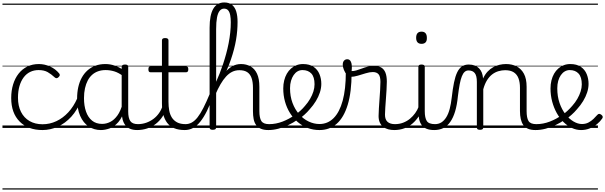

<svg xmlns="http://www.w3.org/2000/svg" viewBox="-20 -1039 4914 1559"><path d="M325 17Q208 17 139.5 -52Q71 -121 71 -243Q71 -303 86.5 -353.5Q102 -404 131 -441Q160 -478 201.5 -498.5Q243 -519 296 -519Q342 -519 386.5 -499Q431 -479 461 -442Q466 -435 465.5 -428.5Q465 -422 456 -413Q447 -404 439.5 -404Q432 -404 425 -410Q396 -437 367 -453.5Q338 -470 293 -470Q256 -470 225 -455Q194 -440 172 -410.5Q150 -381 138 -339.5Q126 -298 126 -245Q126 -179 150.5 -130.5Q175 -82 220 -56Q265 -30 326 -30Q337 -30 342.5 -23Q348 -16 348 -6.5Q348 3 342.5 10Q337 17 325 17ZM0 490H522V500H0ZM0 -20H522V0H0ZM0 -505H522V-500H0ZM0 -1010H522V-1000H0Z M324 17Q315 17 310.5 10Q306 3 306 -6.5Q306 -16 311 -23Q316 -30 325 -30Q384 -30 437.5 -55Q491 -80 534.5 -127Q578 -174 607 -240Q611 -249 620 -248Q629 -247 635.5 -240.5Q642 -234 638 -224Q608 -145 559 -91.5Q510 -38 449.5 -10.5Q389 17 324 17ZM522 490V500ZM522 -20V0ZM522 -505V-500ZM522 -1010V-1000Z M799 17Q744 17 700 -12Q656 -41 631 -98Q606 -155 606 -238Q606 -288 615.5 -331Q625 -374 644 -408.5Q663 -443 690.5 -467.5Q718 -492 754.5 -505.5Q791 -519 836 -519Q874 -519 910.5 -506.5Q947 -494 983 -470V-419Q943 -449 908 -459.5Q873 -470 837 -470Q805 -470 777.5 -460.5Q750 -451 728.5 -432Q707 -413 692.5 -385.5Q678 -358 670 -322Q662 -286 662 -242Q662 -180 678.5 -133Q695 -86 727.5 -59.5Q760 -33 809 -33Q843 -33 875 -49Q907 -65 933.5 -101.5Q960 -138 977 -202L995 -159Q974 -85 940.5 -47Q907 -9 869.5 4Q832 17 799 17ZM1095 17Q1061 17 1037 7Q1013 -3 998 -22Q983 -41 975.5 -69Q968 -97 968 -132V-495Q968 -506 975 -510.5Q982 -515 996 -515Q1009 -515 1015 -510.5Q1021 -506 1021 -496V-133Q1021 -81 1038 -56Q1055 -31 1101 -31Q1108 -31 1112 -23.5Q1116 -16 1115.5 -7Q1115 2 1110.5 9.5Q1106 17 1095 17ZM522 490H1157V500H522ZM522 -20H1157V0H522ZM522 -505H1157V-500H522ZM522 -1010H1157V-1000H522Z M1092 17Q1081 17 1075.5 9.5Q1070 2 1070.5 -7Q1071 -16 1078 -23.5Q1085 -31 1098 -31Q1135 -31 1167.5 -42.5Q1200 -54 1226.5 -74Q1253 -94 1272 -121.5Q1291 -149 1301 -182Q1304 -193 1313.5 -192Q1323 -191 1329.5 -184Q1336 -177 1333 -167Q1321 -125 1299 -91.5Q1277 -58 1245.5 -33.5Q1214 -9 1175 4Q1136 17 1092 17ZM1157 490V500ZM1157 -20V0ZM1157 -505V-500ZM1157 -1010V-1000Z M1481 17Q1430 17 1394.5 2Q1359 -13 1337.5 -41.5Q1316 -70 1305.5 -110Q1295 -150 1295 -201V-452H1204Q1193 -452 1189 -458Q1185 -464 1185 -476Q1185 -489 1189 -494.5Q1193 -500 1204 -500H1295V-711Q1295 -721 1301.5 -725.5Q1308 -730 1321 -730Q1334 -730 1341 -725.5Q1348 -721 1348 -711V-500H1489Q1500 -500 1504.5 -494.5Q1509 -489 1509 -476Q1509 -464 1504.5 -458Q1500 -452 1489 -452H1348V-213Q1348 -175 1354 -142Q1360 -109 1375.5 -84.5Q1391 -60 1418 -45.5Q1445 -31 1488 -31Q1498 -31 1503 -23.5Q1508 -16 1507.5 -7Q1507 2 1500.5 9.5Q1494 17 1481 17ZM1157 490H1545V500H1157ZM1157 -20H1545V0H1157ZM1157 -505H1545V-500H1157ZM1157 -1010H1545V-1000H1157Z M1480 17Q1468 17 1462.5 9.5Q1457 2 1458 -7Q1459 -16 1466.5 -23.5Q1474 -31 1486 -31Q1513 -31 1537 -44Q1561 -57 1584 -86Q1607 -115 1631.5 -163Q1656 -211 1685 -281Q1690 -293 1698 -293Q1706 -293 1712 -285.5Q1718 -278 1713 -266Q1687 -192 1660.5 -138.5Q1634 -85 1606 -50.5Q1578 -16 1547 0.5Q1516 17 1480 17ZM1545 490V500ZM1545 -20V0ZM1545 -505V-500ZM1545 -1010V-1000Z M2159 17Q2123 17 2098.5 6.5Q2074 -4 2059.5 -24Q2045 -44 2039.5 -72.5Q2034 -101 2034 -137V-326Q2034 -374 2022.5 -406Q2011 -438 1987 -453.5Q1963 -469 1924 -469Q1892 -469 1865.5 -456Q1839 -443 1815.5 -417.5Q1792 -392 1770.5 -355Q1749 -318 1728 -269L1709 -276Q1733 -330 1757 -374.5Q1781 -419 1807.5 -451Q1834 -483 1866 -501Q1898 -519 1937 -519Q1980 -519 2014 -500Q2048 -481 2067 -440.5Q2086 -400 2086 -334V-137Q2086 -82 2102 -56.5Q2118 -31 2165 -31Q2174 -31 2179 -23.5Q2184 -16 2183.5 -7Q2183 2 2177 9.5Q2171 17 2159 17ZM1707 15Q1694 15 1688 10.5Q1682 6 1682 -4V-814Q1682 -917 1712 -968Q1742 -1019 1801 -1019Q1840 -1019 1864 -999.5Q1888 -980 1898.5 -944.5Q1909 -909 1909 -861Q1909 -827 1906 -790Q1903 -753 1896.5 -715Q1890 -677 1879.5 -637Q1869 -597 1855 -556Q1841 -515 1823 -473.5Q1805 -432 1783.5 -390.5Q1762 -349 1735 -307V-4Q1735 6 1728 10.5Q1721 15 1707 15ZM1735 -375Q1749 -406 1763.5 -442.5Q1778 -479 1791.5 -519.5Q1805 -560 1816.5 -602.5Q1828 -645 1836.5 -688.5Q1845 -732 1849.5 -775Q1854 -818 1854 -858Q1854 -889 1849.5 -914.5Q1845 -940 1833 -954.5Q1821 -969 1799 -969Q1778 -969 1763.5 -951Q1749 -933 1742 -896.5Q1735 -860 1735 -802ZM1545 490H2221V500H1545ZM1545 -20H2221V0H1545ZM1545 -505H2221V-500H1545ZM1545 -1010H2221V-1000H1545Z M2159 17Q2146 17 2140.5 9.5Q2135 2 2136.5 -7Q2138 -16 2145.5 -23.5Q2153 -31 2165 -31Q2221 -31 2275 -52Q2329 -73 2373 -105Q2381 -110 2387.5 -107Q2394 -104 2398.5 -96.5Q2403 -89 2403 -80.5Q2403 -72 2396 -67Q2362 -43 2322 -24Q2282 -5 2240.5 6Q2199 17 2159 17ZM2221 490V500ZM2221 -20V0ZM2221 -505V-500ZM2221 -1010V-1000Z M2376 -106Q2399 -122 2419.5 -140.5Q2440 -159 2457 -180Q2481 -207 2498 -236.5Q2515 -266 2524.5 -295.5Q2534 -325 2534 -355Q2534 -414 2508 -442Q2482 -470 2436 -470Q2426 -470 2420.5 -477.5Q2415 -485 2416 -494.5Q2417 -504 2423 -511.5Q2429 -519 2440 -519Q2493 -519 2526 -496.5Q2559 -474 2574 -437Q2589 -400 2589 -358Q2589 -324 2577.5 -288.5Q2566 -253 2545 -218.5Q2524 -184 2495 -152Q2476 -129 2452.5 -108Q2429 -87 2404 -69ZM2221 490H2665V500H2221ZM2221 -20H2665V0H2221ZM2221 -505H2665V-500H2221ZM2221 -1010H2665V-1000H2221Z M2574 17Q2523 17 2478.5 0Q2434 -17 2397.5 -48Q2361 -79 2334.5 -121.5Q2308 -164 2294 -214.5Q2280 -265 2280 -321Q2280 -355 2287.5 -385.5Q2295 -416 2309 -440.5Q2323 -465 2343 -482.5Q2363 -500 2387.5 -509.5Q2412 -519 2440 -519Q2451 -519 2456 -511.5Q2461 -504 2460 -494.5Q2459 -485 2453 -477.5Q2447 -470 2436 -470Q2414 -470 2396 -459.5Q2378 -449 2364.5 -429.5Q2351 -410 2343 -383Q2335 -356 2335 -323Q2335 -257 2355 -203.5Q2375 -150 2409 -111.5Q2443 -73 2486 -52.5Q2529 -32 2574 -32Q2641 -32 2689 -80Q2737 -128 2762.5 -221.5Q2788 -315 2788 -451Q2788 -462 2795 -467Q2802 -472 2811.5 -471.5Q2821 -471 2828 -465Q2835 -459 2835 -449Q2835 -292 2803.5 -188.5Q2772 -85 2714 -34Q2656 17 2574 17ZM2665 490H2678V500H2665ZM2665 -20H2678V0H2665ZM2665 -505H2678V-500H2665ZM2665 -1010H2678V-1000H2665Z M3181 17Q3156 17 3133 11Q3110 5 3092 -8.5Q3074 -22 3064 -44Q3054 -66 3054 -97Q3054 -124 3056.5 -159Q3059 -194 3061.5 -232.5Q3064 -271 3066.5 -307Q3069 -343 3069 -374Q3069 -419 3053.5 -436.5Q3038 -454 3007 -454Q2982 -454 2949.5 -444Q2917 -434 2885 -424.5Q2853 -415 2827 -415Q2811 -415 2796.5 -431.5Q2782 -448 2772.5 -471.5Q2763 -495 2763 -514Q2763 -527 2767 -536.5Q2771 -546 2779.5 -552Q2788 -558 2799 -558Q2819 -558 2828 -540Q2837 -522 2837 -497Q2837 -488 2836.5 -479Q2836 -470 2835 -462Q2852 -461 2872.5 -467Q2893 -473 2916.5 -482Q2940 -491 2965 -497.5Q2990 -504 3016 -504Q3052 -504 3075 -491Q3098 -478 3109.5 -449.5Q3121 -421 3121 -376Q3121 -345 3118.5 -308.5Q3116 -272 3113.5 -235Q3111 -198 3108.5 -165Q3106 -132 3106 -108Q3106 -68 3127 -49.5Q3148 -31 3187 -31Q3198 -31 3203 -23.5Q3208 -16 3207.5 -7Q3207 2 3200.5 9.5Q3194 17 3181 17ZM2677 490H3245V500H2677ZM2677 -20H3245V0H2677ZM2677 -505H3245V-500H2677ZM2677 -1010H3245V-1000H2677Z M3180 17Q3169 17 3163.5 9.5Q3158 2 3158.5 -7Q3159 -16 3166 -23.5Q3173 -31 3186 -31Q3223 -31 3254 -43Q3285 -55 3309 -75Q3333 -95 3351 -120Q3369 -145 3379 -172Q3383 -183 3392 -182.5Q3401 -182 3407 -174.5Q3413 -167 3410 -157Q3399 -124 3379 -93Q3359 -62 3330.5 -37Q3302 -12 3264 2.5Q3226 17 3180 17ZM3245 490V500ZM3245 -20V0ZM3245 -505V-500ZM3245 -1010V-1000Z M3507 17Q3469 17 3443.5 6.5Q3418 -4 3403.5 -24Q3389 -44 3383 -72.5Q3377 -101 3377 -137V-496Q3377 -506 3383 -510.5Q3389 -515 3402 -515Q3416 -515 3422.5 -510.5Q3429 -506 3429 -496V-137Q3429 -82 3445.5 -56.5Q3462 -31 3513 -31Q3522 -31 3526.5 -23.5Q3531 -16 3530.5 -7Q3530 2 3524.5 9.5Q3519 17 3507 17ZM3403 -683Q3381 -683 3370 -695.5Q3359 -708 3359 -732Q3359 -757 3370 -769.5Q3381 -782 3403 -782Q3424 -782 3435 -769.5Q3446 -757 3446 -732Q3447 -707 3435.5 -695Q3424 -683 3403 -683ZM3245 490H3570V500H3245ZM3245 -20H3570V0H3245ZM3245 -505H3570V-500H3245ZM3245 -1010H3570V-1000H3245Z M3505 17Q3496 17 3491.5 9.5Q3487 2 3487.5 -7Q3488 -16 3494 -23.5Q3500 -31 3511 -31Q3542 -31 3564.5 -45.5Q3587 -60 3604 -87.5Q3621 -115 3631.5 -155Q3642 -195 3648 -247Q3656 -318 3666.5 -369Q3677 -420 3692.5 -452Q3708 -484 3730.5 -499.5Q3753 -515 3786 -515Q3795 -515 3799.5 -508Q3804 -501 3803.5 -491.5Q3803 -482 3798 -474.5Q3793 -467 3784 -467Q3766 -467 3753 -455.5Q3740 -444 3730 -419Q3720 -394 3712.5 -354Q3705 -314 3698 -257Q3691 -186 3675.5 -134.5Q3660 -83 3636 -49Q3612 -15 3579.5 1Q3547 17 3505 17ZM3570 490H3670V500H3570ZM3570 -20H3670V0H3570ZM3570 -505H3670V-500H3570ZM3570 -1010H3670V-1000H3570Z M4329 17Q4292 17 4267.5 6.5Q4243 -4 4229 -24Q4215 -44 4208.5 -72.5Q4202 -101 4202 -137V-326Q4202 -371 4190 -403Q4178 -435 4151.5 -452Q4125 -469 4082 -469Q4055 -469 4027.5 -461Q4000 -453 3976.5 -435Q3953 -417 3934.5 -387.5Q3916 -358 3904 -314V-4Q3904 6 3897.5 10.5Q3891 15 3877 15Q3864 15 3858 10.5Q3852 6 3852 -4V-374Q3852 -424 3835 -445.5Q3818 -467 3784 -467Q3773 -467 3767.5 -474.5Q3762 -482 3762.5 -491.5Q3763 -501 3769 -508Q3775 -515 3786 -515Q3814 -515 3834.5 -507Q3855 -499 3869.5 -484.5Q3884 -470 3892 -450Q3900 -430 3902 -405V-401Q3918 -435 3939 -457.5Q3960 -480 3985 -493.5Q4010 -507 4036.5 -513Q4063 -519 4089 -519Q4137 -519 4174.5 -500Q4212 -481 4234 -440.5Q4256 -400 4256 -334V-137Q4256 -82 4271.5 -56.5Q4287 -31 4335 -31Q4344 -31 4349 -23.5Q4354 -16 4353.5 -7Q4353 2 4347 9.5Q4341 17 4329 17ZM3670 490H4391V500H3670ZM3670 -20H4391V0H3670ZM3670 -505H4391V-500H3670ZM3670 -1010H4391V-1000H3670Z M4329 17Q4316 17 4310.5 9.5Q4305 2 4306.5 -7Q4308 -16 4315.5 -23.5Q4323 -31 4335 -31Q4391 -31 4445 -52Q4499 -73 4543 -105Q4551 -110 4557.5 -107Q4564 -104 4568.5 -96.5Q4573 -89 4573 -80.5Q4573 -72 4566 -67Q4532 -43 4492 -24Q4452 -5 4410.5 6Q4369 17 4329 17ZM4391 490V500ZM4391 -20V0ZM4391 -505V-500ZM4391 -1010V-1000Z M4543 -103Q4567 -120 4588 -139.5Q4609 -159 4627 -180Q4651 -207 4668 -236.5Q4685 -266 4694.5 -296Q4704 -326 4704 -354Q4704 -413 4678 -441.5Q4652 -470 4606 -470Q4585 -470 4566.5 -459.5Q4548 -449 4534 -429Q4520 -409 4512.5 -382Q4505 -355 4505 -322Q4505 -256 4523.5 -202.5Q4542 -149 4572 -111Q4602 -73 4637 -52.5Q4672 -32 4705 -32Q4735 -32 4758 -44Q4781 -56 4799 -73.5Q4817 -91 4830 -106Q4838 -115 4846 -114.5Q4854 -114 4863 -107Q4871 -101 4873.5 -93.5Q4876 -86 4870 -77Q4854 -53 4828 -31.5Q4802 -10 4769 3.5Q4736 17 4698 17Q4660 17 4623.5 0Q4587 -17 4555.5 -48Q4524 -79 4500.5 -121.5Q4477 -164 4463.5 -214.5Q4450 -265 4450 -321Q4450 -355 4457.5 -385.5Q4465 -416 4479 -440.5Q4493 -465 4513 -482.5Q4533 -500 4557.5 -509.5Q4582 -519 4610 -519Q4663 -519 4696 -496.5Q4729 -474 4744 -437Q4759 -400 4759 -358Q4759 -324 4747.5 -288.5Q4736 -253 4715 -218.5Q4694 -184 4665 -152Q4645 -128 4620 -106Q4595 -84 4568 -65ZM4391 490H4835V500H4391ZM4391 -20H4835V0H4391ZM4391 -505H4835V-500H4391ZM4391 -1010H4835V-1000H4391Z"/></svg>

Font: Playwrite ES Guides
Style: Regular
Weight: 400
Designer: Veronika Burian, José Scaglione
Foundry: TypeTogether
Version: Version 1.003